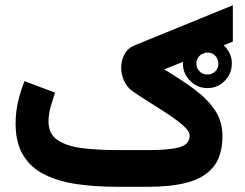

<svg xmlns="http://www.w3.org/2000/svg" viewBox="-20 -718 940 738"><path d="M683.1 -473.6Q683.1 -512.7 710.9 -540Q738.8 -567.4 777.3 -567.4Q816.4 -567.4 843.8 -540Q871.1 -512.7 871.1 -473.6Q871.1 -435.1 843.8 -407.2Q816.4 -379.4 777.3 -379.4Q738.8 -379.4 710.9 -407.2Q683.1 -435.1 683.1 -473.6ZM734.9 -473.6Q734.9 -456.1 747.1 -443.8Q759.3 -431.6 777.3 -431.6Q795.4 -431.6 807.4 -443.6Q819.3 -455.6 819.3 -473.6Q819.3 -491.7 807.1 -503.9Q794.9 -516.1 777.3 -516.1Q759.8 -516.1 747.3 -503.7Q734.9 -491.2 734.9 -473.6ZM553.2 0H429.7Q345.7 0 274.4 -10.5Q203.1 -21 150.6 -47.4Q98.1 -73.7 69.1 -121.3Q40 -168.9 40 -243.2Q40 -287.1 49.8 -328.9Q59.6 -370.6 74.2 -406.2L191.9 -361.8Q183.6 -338.9 175 -308.6Q166.5 -278.3 166.5 -251Q166.5 -202.1 202.6 -178.7Q238.8 -155.3 298.6 -148.2Q358.4 -141.1 429.7 -141.1H552.7Q630.9 -141.1 669.9 -152.1Q709 -163.1 709 -197.3Q709 -213.4 685.1 -234.6Q661.1 -255.9 625.2 -279.5Q589.4 -303.2 552 -326.4Q514.6 -349.6 487.3 -369.1Q467.3 -383.8 456.5 -408.2Q445.8 -432.6 445.8 -458Q445.8 -485.4 458.5 -509.3Q471.2 -533.2 498 -543.9L875 -697.8V-558.1L611.3 -451.2Q676.8 -412.1 727.1 -374.8Q777.3 -337.4 806.2 -294.4Q835 -251.5 835 -195.3Q835 -118.7 799.8 -76.2Q764.6 -33.7 701.2 -16.8Q637.7 0 553.2 0Z"/></svg>

Font: Vazirmatn RD FD ExtraBold
Style: Regular
Weight: 800
Designer: Saber Rastikerdar
Foundry: Saber Rastikerdar
Version: Version 33.003